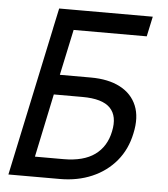

<svg xmlns="http://www.w3.org/2000/svg" viewBox="-51 -756 703 803"><g transform="rotate(5 300.0 -355.0)"><path d="M14 0 165 -710H251L192 -434H322Q396 -434 445.5 -408Q495 -382 515 -333.5Q535 -285 520 -217Q506 -149 465.5 -100.5Q425 -52 364.5 -26Q304 0 230 0ZM118 -84H238Q322 -84 369.5 -118.5Q417 -153 430 -217Q444 -282 411 -316Q378 -350 294 -350H174ZM147 -626 165 -710H558L540 -626Z"/></g></svg>

Font: Geist Mono
Style: Italic
Weight: 400
Italic angle: -12°
Monospace: yes
Designer: Basement.studio, Andrés Briganti, Mateo Zaragoza
Foundry: Basement.studio, Vercel, Andrés Briganti, Guido Ferreyra, Mateo Zaragoza
Version: Version 1.500